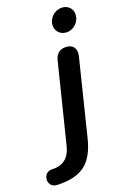

<svg xmlns="http://www.w3.org/2000/svg" viewBox="-249 -758 638 1007"><g transform="rotate(-15 70.5 -255.0)"><path d="M-68 191C68 184 127 128 148 -3L215 -429C222 -471 203 -496 167 -496C130 -496 108 -477 102 -439L31 9C20 74 -17 103 -74 105C-130 106 -130 195 -68 191ZM182 -569C219 -569 251 -599 255 -635C260 -672 235 -701 198 -701C161 -701 129 -672 124 -635C120 -599 145 -569 182 -569Z"/></g></svg>

Font: SN Pro Semibold
Style: Italic
Weight: 600
Italic angle: -9°
Designer: Tobias Whetton
Foundry: Supernotes
Version: Version 1.001;Glyphs 3.2 (3249)